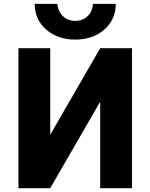

<svg xmlns="http://www.w3.org/2000/svg" viewBox="-20 -982 784 1002"><path d="M76.2 0V-730.5H242.2V-282.2H244.1L502.9 -730.5H668.9V0H502.9V-448.2H501L242.2 0ZM161.1 -961.9H279.3Q283.2 -920.9 309.1 -897Q335 -873 373 -873Q411.1 -873 436.5 -897Q461.9 -920.9 465.8 -961.9H584Q584 -879.9 524.4 -827.6Q464.8 -775.4 373 -775.4Q281.2 -775.4 221.2 -827.6Q161.1 -879.9 161.1 -961.9Z"/></svg>

Font: GenEi M Gothic v2 Heavy
Style: Regular
Weight: 800
Version: Version 2.0